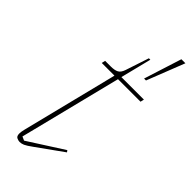

<svg xmlns="http://www.w3.org/2000/svg" viewBox="-245 -790 844 844"><g transform="rotate(45 176.5 -368.0)"><path d="M82 12Q74 12 64.5 7.5Q55 3 55 -13Q55 -24 59 -40L171 -489H92L96 -506H131Q155 -506 168 -513Q181 -520 188 -541L224 -650H233L197 -506H337L333 -489H193L74 -14L92 -6L256 -111L262 -103L142 -17Q116 2 104.5 7Q93 12 82 12ZM328 -748H353L284 -572H272Z"/></g></svg>

Font: IBM Plex Serif Thin
Style: Italic
Weight: 100
Italic angle: -14°
Designer: Mike Abbink, Paul van der Laan, Pieter van Rosmalen
Foundry: Bold Monday
Version: Version 3.001